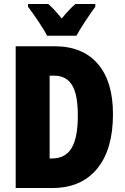

<svg xmlns="http://www.w3.org/2000/svg" viewBox="-20 -947 628 967"><path d="M243 0H59V-714H255Q396 -714 472.5 -625.5Q549 -537 549 -372Q549 -194 469 -97Q389 0 243 0ZM252 -566H230V-149H242Q309 -149 340.5 -201Q372 -253 372 -365Q372 -472 342.5 -519Q313 -566 252 -566ZM460 -913Q437 -882 408.5 -838.5Q380 -795 365 -767H217Q205 -792 173.5 -839Q142 -886 121 -913V-927H223Q251 -903 291 -854Q330 -902 360 -927H460Z"/></svg>

Font: Noto Sans UI CondBlack
Style: Regular
Weight: 900
Width: 3
Designer: Monotype Design Team
Foundry: Monotype Imaging Inc.
Version: Version 1.001